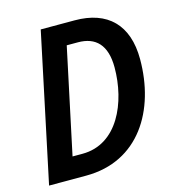

<svg xmlns="http://www.w3.org/2000/svg" viewBox="-107 -805 819 896"><g transform="rotate(-15 303.0 -357.0)"><path d="M20 0H199C455 0 583 -214 583 -460C583 -627 493 -714 335 -714H171ZM209 -103H161L269 -611H323C408 -611 458 -563 458 -454C458 -285 379 -103 209 -103Z"/></g></svg>

Font: Noto Sans SemiCondensed SemiBold
Style: Italic
Weight: 600
Width: 4
Italic angle: -12°
Designer: Monotype Design Team
Foundry: Monotype Imaging Inc.
Version: Version 2.013